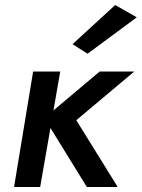

<svg xmlns="http://www.w3.org/2000/svg" viewBox="-20 -745 565 765"><path d="M525 -676 329 -531 269 -569 439 -725ZM112 -460H220L193 -305L377 -460H515L284 -266L449 0H326L181 -235L140 0H36Z"/></svg>

Font: Jost* Medium
Style: Italic
Weight: 500
Italic angle: -10°
Version: Version 3.7